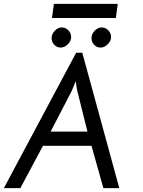

<svg xmlns="http://www.w3.org/2000/svg" viewBox="-44 -980 745 1001"><path d="M353 -705H385L578 1H495L433 -220H180L62 1H-24ZM358 -510Q356 -517 354 -533Q352 -549 351 -557L330 -506L220 -294H412ZM225 -781Q225 -802 241.5 -819.5Q258 -837 278 -837Q298 -837 312.5 -822Q327 -807 327 -787Q327 -766 309.5 -749Q292 -732 272 -732Q253 -732 239 -746.5Q225 -761 225 -781ZM433 -781Q433 -802 449.5 -819.5Q466 -837 486 -837Q506 -837 520.5 -822Q535 -807 535 -787Q535 -766 517.5 -749Q500 -732 480 -732Q461 -732 447 -746.5Q433 -761 433 -781ZM237 -960H570L560 -886H227Z"/></svg>

Font: Bellota Text
Style: Bold Italic
Weight: 700
Italic angle: -7.5°
Designer: Kemie Guaida
Foundry: Kemie Guaida
Version: Version 4.001